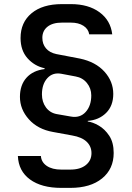

<svg xmlns="http://www.w3.org/2000/svg" viewBox="-20 -760 640 934"><path d="M278 154Q182 154 126 113Q70 72 67 -1H179Q181 29 207.5 47Q234 65 278 65H322Q370 65 397.5 43Q425 21 425 -15Q425 -48 401.5 -70.5Q378 -93 331 -101L238 -118Q164 -131 120.5 -179.5Q77 -228 77 -289Q77 -346 108.5 -381.5Q140 -417 197 -424V-428Q147 -439 113.5 -477Q80 -515 80 -575Q80 -651 133.5 -695.5Q187 -740 281 -740H325Q410 -740 464 -700.5Q518 -661 526 -593H414Q410 -619 386 -634.5Q362 -650 325 -650H281Q236 -650 211 -630Q186 -610 186 -576Q186 -546 203.5 -525Q221 -504 254 -497L369 -475Q445 -459 488 -411.5Q531 -364 531 -303Q531 -245 496 -210.5Q461 -176 407 -172V-169Q431 -166 460.5 -149Q490 -132 511.5 -99.5Q533 -67 533 -16Q533 62 476.5 108Q420 154 322 154ZM325 -193Q369 -185 396.5 -215Q424 -245 424 -296Q424 -330 403 -356Q382 -382 348 -388L279 -401Q237 -409 210.5 -380Q184 -351 184 -301Q184 -264 203.5 -237.5Q223 -211 256 -205Z"/></svg>

Font: Pitagon Sans Mono SemiBold
Style: Regular
Weight: 600
Monospace: yes
Designer: Travis Tran
Foundry: Pitagon
Version: Version 1.001; ttfautohint (v1.8.4.7-5d5b);gftools[0.9.26]